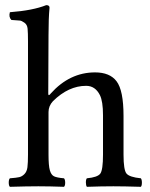

<svg xmlns="http://www.w3.org/2000/svg" viewBox="-20 -718 578 740"><path d="M167 -286.1V-122.1Q167 -79.6 172.1 -61.8Q177.2 -43.9 188 -38.6Q198.7 -33.2 226.6 -30.8Q231 -26.4 231.2 -14.4Q231.4 -2.4 226.6 2Q170.4 0 127.9 0Q84 0 18.1 2Q13.7 -2.4 13.7 -14.4Q13.7 -26.4 18.1 -30.8Q43 -32.7 54 -35.2Q64.9 -37.6 74.2 -47.1Q83.5 -56.6 85.7 -73.2Q87.9 -89.8 87.9 -122.1V-559.1Q87.9 -591.3 86.4 -607.2Q85 -623 74 -630.6Q63 -638.2 56.9 -638.7Q50.8 -639.2 23.9 -641.1Q12.7 -652.3 18.1 -670.9Q106.9 -677.7 158.2 -698.2Q171.4 -698.2 170.9 -688Q167 -647.9 167 -583L166 -357.9Q166 -345.7 174.3 -356Q175.3 -357.4 175.8 -357.9Q249 -439 346.2 -439Q403.3 -439 429.2 -404.8Q456.1 -369.6 456.1 -271V-122.1Q456.1 -63 467.5 -49.1Q479 -35.2 522.9 -30.8Q526.9 -25.9 526.9 -13.9Q526.9 -2 522.9 2Q457 0 417 0Q371.1 0 314.9 2Q311 -2.9 311 -14.9Q311 -26.9 314.9 -30.8Q356 -34.7 366.5 -48.8Q377 -63 377 -122.1V-273.9Q377 -327.1 365.2 -351.1Q347.2 -387.2 312 -387.2Q244.1 -387.2 184.1 -328.1Q167 -309.6 167 -286.1Z"/></svg>

Font: Linux Libertine O
Style: Regular
Weight: 400
Designer: Philipp H. Poll
Foundry: Philipp H. Poll
Version: Version 5.3.0